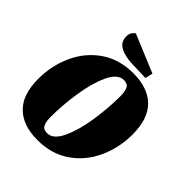

<svg xmlns="http://www.w3.org/2000/svg" viewBox="-239 -1005 1167 1167"><g transform="rotate(45 344.5 -421.0)"><path d="M667 -413Q667 -299 621.5 -199.5Q576 -100 489 -40Q402 20 281 20Q157 20 89.5 -46Q22 -112 22 -247Q22 -361 67.5 -460.5Q113 -560 200 -620Q287 -680 408 -680Q532 -680 599.5 -614Q667 -548 667 -413ZM239 -137Q239 -96 250 -73.5Q261 -51 293 -51Q346 -51 381.5 -128Q417 -205 433.5 -315Q450 -425 450 -524Q450 -566 439 -588Q428 -610 396 -610Q343 -610 307.5 -533Q272 -456 255.5 -346Q239 -236 239 -137ZM218 -808Q218 -827 225 -839.5Q232 -852 246 -862L491 -760L479 -711L360 -715Q298 -717 258 -738.5Q218 -760 218 -808Z"/></g></svg>

Font: Sansita ExtraBold Italic
Style: Regular
Weight: 800
Italic angle: -11°
Designer: Pablo Cosgaya
Foundry: Omnibus-Type
Version: Version 1.006